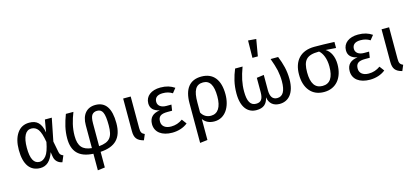

<svg xmlns="http://www.w3.org/2000/svg" viewBox="-76 -1429 4899 2263"><g transform="rotate(-15 2374.0 -297.0)"><path d="M258 -539C193 -539 144 -513 109 -462C74 -411 57 -343 57 -259C57 -80 126 12 249 12C326 12 380 -38 413 -138L422 -82C430 -27 469 5 516 13L548 -63C519 -74 507 -88 502 -116L476 -250L531 -527H447L421 -376C401 -493 349 -539 258 -539ZM263 -466C297 -466 325 -452 346 -423C367 -394 383 -342 396 -267C381 -188 362 -134 338 -105C314 -76 288 -61 259 -61C190 -61 155 -124 155 -259C155 -394 194 -466 263 -466Z M1250 -268C1250 -449 1188 -539 1065 -539C960 -539 895 -467 895 -338V-58C784 -69 735 -122 735 -250C735 -349 759 -435 795 -527H703C666 -428 643 -343 643 -243C643 -84 720 2 895 11V213L983 202V11C1164 0 1250 -87 1250 -268ZM983 -334C983 -386 990 -421 1005 -440C1020 -458 1040 -467 1067 -467C1131 -467 1156 -419 1156 -266C1156 -123 1115 -70 983 -58Z M1494 -527H1402V-130C1402 -46 1431 -9 1511 12L1540 -57C1505 -73 1494 -90 1494 -141Z M1858 -539C1746 -539 1673 -483 1673 -395C1673 -334 1710 -296 1784 -281C1696 -270 1652 -225 1652 -147C1652 -47 1734 12 1859 12C1931 12 1999 -10 2048 -50L2005 -108C1961 -77 1917 -62 1864 -62C1792 -62 1751 -98 1751 -151C1751 -214 1783 -239 1866 -239H1922L1933 -311H1872C1808 -311 1768 -341 1768 -388C1768 -439 1803 -467 1867 -467C1914 -467 1948 -458 1985 -435L2029 -490C1982 -522 1930 -539 1858 -539Z M2358 -539C2217 -539 2143 -448 2143 -271V213L2235 202V-54C2266 -10 2312 12 2373 12C2506 12 2580 -112 2580 -264C2580 -441 2503 -539 2358 -539ZM2351 -63C2302 -63 2260 -86 2235 -133V-256C2235 -399 2269 -467 2360 -467C2440 -467 2481 -403 2481 -264C2481 -133 2435 -63 2351 -63Z M2998 -596H3064L3099 -799L3001 -807ZM3201 -527C3222 -470 3238 -419 3248 -375C3257 -331 3262 -286 3262 -240C3262 -121 3228 -62 3159 -62C3103 -62 3075 -102 3075 -181V-367L2987 -355V-181C2987 -89 2956 -62 2900 -62C2833 -62 2800 -117 2800 -238C2800 -286 2805 -332 2814 -376C2823 -420 2838 -470 2859 -527H2768C2731 -436 2707 -350 2707 -239C2707 -68 2781 12 2886 12C2969 12 3015 -24 3032 -105C3044 -28 3094 12 3169 12C3278 12 3355 -71 3355 -239C3355 -348 3330 -435 3293 -527Z M3980 -527C3889 -531 3808 -533 3737 -533C3565 -533 3477 -428 3477 -263C3477 -178 3498 -111 3539 -62C3580 -13 3638 12 3712 12C3859 12 3947 -99 3947 -264C3947 -359 3909 -431 3854 -462L3980 -453ZM3712 -62C3621 -62 3576 -129 3576 -263C3576 -410 3622 -464 3771 -464H3776C3817 -429 3848 -359 3848 -264C3848 -129 3803 -62 3712 -62Z M4270 -539C4158 -539 4085 -483 4085 -395C4085 -334 4122 -296 4196 -281C4108 -270 4064 -225 4064 -147C4064 -47 4146 12 4271 12C4343 12 4411 -10 4460 -50L4417 -108C4373 -77 4329 -62 4276 -62C4204 -62 4163 -98 4163 -151C4163 -214 4195 -239 4278 -239H4334L4345 -311H4284C4220 -311 4180 -341 4180 -388C4180 -439 4215 -467 4279 -467C4326 -467 4360 -458 4397 -435L4441 -490C4394 -522 4342 -539 4270 -539Z M4647 -527H4555V-130C4555 -46 4584 -9 4664 12L4693 -57C4658 -73 4647 -90 4647 -141Z"/></g></svg>

Font: Fira Sans
Style: Regular
Weight: 400
Designer: Carrois Corporate & Edenspiekermann AG
Foundry: Carrois Corporate GbR & Edenspiekermann AG
Version: Version 4.203